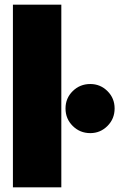

<svg xmlns="http://www.w3.org/2000/svg" viewBox="-20 -805 512 825"><path d="M35.5 0V-785H243.5V0ZM368 -233Q323.5 -233 292.5 -263.8Q261.5 -294.5 261.5 -339Q261.5 -383 292.5 -413.5Q323.5 -444 368 -444Q411 -444 441.8 -413.5Q472.5 -383 472.5 -339Q472.5 -294.5 441.8 -263.8Q411 -233 368 -233Z"/></svg>

Font: Anybody Black
Style: Regular
Weight: 900
Designer: Tyler Finck
Foundry: Etcetera Type Company
Version: Version 1.010; ttfautohint (v1.8.3) -l 8 -r 50 -G 200 -x 14 